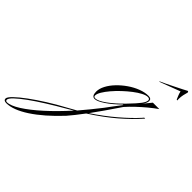

<svg xmlns="http://www.w3.org/2000/svg" viewBox="-802 -789 1541 1541"><g transform="rotate(45 -31.0 -18.0)"><path d="M-23 7Q-56 7 -56 -44Q-56 -78 -36 -116Q-16 -154 18 -189.5Q52 -225 94 -254Q136 -283 180.5 -300Q225 -317 265 -317Q299 -317 299 -291Q299 -280 292.5 -266Q286 -252 270 -231L272 -234L329 -303H402Q367 -279 328 -246.5Q289 -214 252 -179Q215 -144 186 -111Q140 -42 99.5 15.5Q59 73 25 120Q130 50 214 -22Q298 -94 354 -156L365 -169H376L367 -159Q307 -91 221.5 -17Q136 57 12 137Q-48 217 -89 264Q-210 393 -316.5 462.5Q-423 532 -500 532Q-531 532 -531 510Q-531 493 -497 460Q-463 427 -406 385Q-349 343 -277.5 298Q-206 253 -131 213Q-93 193 -56 171Q-22 131 12.5 89Q47 47 81 3Q98 -21 119 -48.5Q140 -76 175 -122H169Q111 -64 58 -28.5Q5 7 -23 7ZM-22 0Q7 0 64 -41Q121 -82 185 -148Q245 -210 267.5 -240.5Q290 -271 290 -290Q290 -307 268 -307Q248 -307 217.5 -291Q187 -275 152.5 -248.5Q118 -222 84 -190Q50 -158 22 -125Q-6 -92 -23 -63.5Q-40 -35 -40 -16Q-40 0 -22 0ZM-517 509Q-517 523 -502 523Q-462 523 -395 480.5Q-328 438 -245 363Q-162 288 -74 190Q-99 205 -125 220Q-203 265 -274 309.5Q-345 354 -399.5 393.5Q-454 433 -485.5 463Q-517 493 -517 509ZM247 -458 246 -462Q261 -468 292.5 -483.5Q324 -499 359.5 -516.5Q395 -534 423 -548.5Q451 -563 460 -568Q469 -568 469 -557Q464 -541 459 -518Q454 -495 454 -474Q454 -470 454 -465.5Q454 -461 455 -456Q455 -454 451 -454Q449 -454 446 -457Q439 -474 432.5 -489.5Q426 -505 422 -524Z"/></g></svg>

Font: Ballet 16pt
Style: Regular
Weight: 400
Designer: Maximiliano R. Sproviero
Foundry: Omnibus-Type
Version: Version 1.100; ttfautohint (v1.8.3)